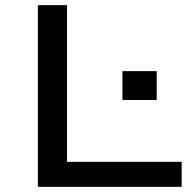

<svg xmlns="http://www.w3.org/2000/svg" viewBox="-20 -725 761 745"><path d="M127 0V-705H240V-97H685V0ZM455 -337V-449H588V-337Z"/></svg>

Font: Nunito Sans 7pt Expanded Medium
Style: Regular
Weight: 500
Width: 7
Designer: Vernon Adams
Foundry: Vernon Adams
Version: Version 3.101;gftools[0.9.27]